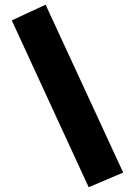

<svg xmlns="http://www.w3.org/2000/svg" viewBox="-20 -741 572 812"><path d="M355 50.8 29.8 -654.8 172.9 -721.2 501 -11.2Z"/></svg>

Font: Wesal
Style: Regular
Weight: 900
Designer: Ahmed zaza
Foundry: Ahmed zaza
Version: Version 2.01